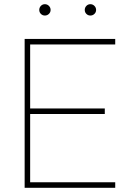

<svg xmlns="http://www.w3.org/2000/svg" viewBox="-20 -897 609 917"><path d="M530.3 -26.4V0H97.7V-710.9H530.3V-684.6H124V-378.9H480.5V-352.5H124V-26.4ZM167.5 -849.6Q167.5 -860.8 175.3 -868.9Q183.1 -877 194.3 -877Q205.6 -877 213.6 -868.9Q221.7 -860.8 221.7 -849.6Q221.7 -838.4 213.6 -830.6Q205.6 -822.8 194.3 -822.8Q183.1 -822.8 175.3 -830.6Q167.5 -838.4 167.5 -849.6ZM384.8 -849.6Q384.8 -860.8 392.6 -868.9Q400.4 -877 411.6 -877Q422.9 -877 430.9 -868.9Q439 -860.8 439 -849.6Q439 -838.4 430.9 -830.6Q422.9 -822.8 411.6 -822.8Q400.4 -822.8 392.6 -830.6Q384.8 -838.4 384.8 -849.6Z"/></svg>

Font: Vazirmatn FD Thin
Style: Regular
Weight: 100
Designer: Saber Rastikerdar
Foundry: Saber Rastikerdar
Version: Version 33.003